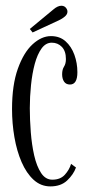

<svg xmlns="http://www.w3.org/2000/svg" viewBox="-20 -656 323 686"><path d="M160 10Q126 10 100.2 -13.5Q74.5 -37 57.2 -76.8Q40 -116.5 31.5 -165.8Q23 -215 23 -266.5Q23 -352.5 43.8 -410.5Q64.5 -468.5 96.5 -497.8Q128.5 -527 162 -527Q193.5 -527 214.2 -508.5Q235 -490 245.8 -460.2Q256.5 -430.5 256.5 -398Q256.5 -354 230 -354Q216 -354 209 -364.2Q202 -374.5 202 -390.5Q202 -407.5 208.8 -418Q215.5 -428.5 215.5 -445Q215.5 -473.5 201 -488.5Q186.5 -503.5 165 -503.5Q143.5 -503.5 128.5 -482.8Q113.5 -462 104.2 -427.8Q95 -393.5 90.8 -352Q86.5 -310.5 86.5 -269.5Q86.5 -228.5 90 -183.8Q93.5 -139 102.2 -100.5Q111 -62 126.8 -38Q142.5 -14 167 -14Q195.5 -14 211.5 -31.5Q227.5 -49 234 -70.5L251.5 -57.5Q242.5 -32.5 220 -11.2Q197.5 10 160 10ZM96.5 -540 86.5 -552.5 170.5 -622Q186 -635.5 199.5 -635.5Q212 -635.5 218.5 -624Q221 -619.5 221 -614.5Q221 -605 211.8 -597Q202.5 -589 190.5 -583.5Z"/></svg>

Font: Imbue 50pt Light
Style: Regular
Weight: 300
Designer: Tyler Finck
Foundry: Etcetera Type Company
Version: Version 1.102; ttfautohint (v1.8.3)